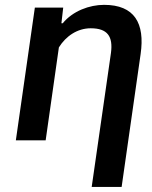

<svg xmlns="http://www.w3.org/2000/svg" viewBox="-20 -570 618 780"><path d="M352.5 189.5H474.1L551.3 -350.6C569.3 -475.6 526.4 -550.3 402.8 -550.3C343.3 -550.3 275.9 -525.4 234.9 -475.6H229.5L236.8 -539.1H121.6L44.4 0H165.5L219.2 -377.4C247.6 -423.3 294.4 -455.1 348.6 -455.1C416.5 -455.1 439.9 -422.4 430.7 -354.5Z"/></svg>

Font: Winston SemiBold
Style: Italic
Weight: 600
Italic angle: -8.13011°
Designer: Vernon Adams, Kim Jin-seong, David Berlow, Cristiano Sobral
Foundry: The Winston Project Authors
Version: Version 3.004